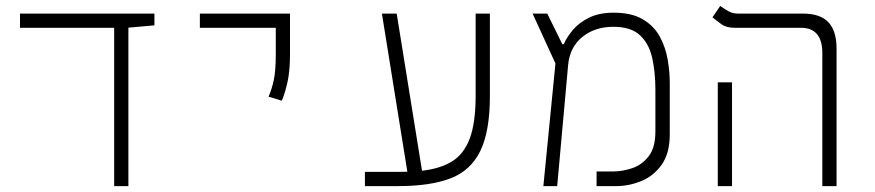

<svg xmlns="http://www.w3.org/2000/svg" viewBox="-20 -632 2970 652"><path d="M367.7 0V-537.6H47.9V-585.9H504.4V-545.9L416 -538.1V0Z M937 -290 892.1 -303.7Q903.3 -330.1 909.9 -361.1Q916.5 -392.1 916.5 -448.2V-537.6H658.7V-585.9H964.8V-448.2Q964.8 -392.1 956.5 -354.2Q948.2 -316.4 937 -290Z M1219.2 0V-48.3H1329.1Q1347.7 -48.3 1363.3 -48.8L1276.9 -585.9H1327.1L1413.1 -52.2Q1474.1 -59.1 1514.4 -83.5Q1554.7 -107.9 1575 -161.1Q1595.2 -214.4 1595.2 -307.1V-585.9H1643.6V-306.2Q1643.6 -185.5 1610.8 -118.9Q1578.1 -52.2 1509.3 -26.1Q1440.4 0 1332 0Z M1825.2 0 1866.2 -416.5 1788.6 -585.9H1838.4L1889.6 -481.9H1894.5Q1904.8 -505.9 1925.5 -530.5Q1946.3 -555.2 1980.5 -572Q2014.6 -588.9 2064 -588.9Q2125.5 -588.9 2163.3 -566.2Q2201.2 -543.5 2220.7 -507.3Q2240.2 -471.2 2247.3 -429.9Q2254.4 -388.7 2254.4 -352.1V-175.8Q2254.4 -110.4 2226.3 -71.8Q2198.2 -33.2 2156.5 -16.6Q2114.7 0 2073.2 0H2005.9V-49.8H2063Q2093.3 -49.8 2126.5 -60.8Q2159.7 -71.8 2182.6 -101.1Q2205.6 -130.4 2205.6 -185.1V-327.1Q2205.6 -387.7 2194.6 -436Q2183.6 -484.4 2152.8 -512.7Q2122.1 -541 2063 -541Q1999.5 -541 1957 -506.1Q1914.6 -471.2 1909.2 -410.6L1872.1 0Z M2772.5 0V-451.7Q2772.5 -537.6 2699.7 -537.6H2475.1Q2446.8 -537.6 2429.9 -549.8Q2413.1 -562 2399.4 -573.2L2425.8 -611.8Q2437 -603.5 2452.1 -594.7Q2467.3 -585.9 2485.4 -585.9H2706.1Q2765.6 -585.9 2793.2 -556.4Q2820.8 -526.9 2820.8 -467.3V0ZM2417.5 0V-352.5H2465.8V0Z"/></svg>

Font: Cascadia Code ExtraLight
Style: Regular
Weight: 200
Monospace: yes
Designer: Aaron Bell
Foundry: Saja Typeworks
Version: Version 2407.024; ttfautohint (v1.8.4)